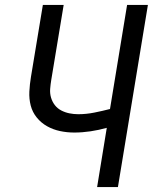

<svg xmlns="http://www.w3.org/2000/svg" viewBox="-20 -755 640 775"><path d="M372 0 411 -239Q379 -230 345.5 -225Q312 -220 280 -220Q250 -220 222 -226Q194 -232 170 -245.5Q146 -259 128.5 -280.5Q111 -302 104 -329Q97 -356 98.5 -385.5Q100 -415 105 -445L153 -735H237L187 -433Q184 -415 182.5 -396.5Q181 -378 186 -361Q191 -344 201.5 -330.5Q212 -317 227.5 -309Q243 -301 260.5 -297.5Q278 -294 296 -294Q328 -294 360.5 -300.5Q393 -307 424 -315L493 -735H577L456 0Z"/></svg>

Font: Iosevka Aile
Style: Italic
Weight: 400
Italic angle: -9°
Designer: Belleve Invis
Foundry: Belleve Invis
Version: Version 28.0.1; ttfautohint (v1.8.4)